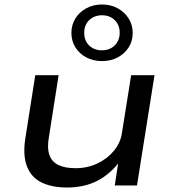

<svg xmlns="http://www.w3.org/2000/svg" viewBox="-20 -826 769 855"><path d="M279 9Q210 9 164 -14Q118 -37 99.5 -86.5Q81 -136 93 -211L137 -491H241L198 -217Q189 -167 200 -136Q211 -105 240.5 -91Q270 -77 316 -77Q370 -77 414.5 -98.5Q459 -120 488 -155.5Q517 -191 523 -234L564 -491H668L590 0H491L508 -111H516Q474 -53 415.5 -22Q357 9 279 9ZM434 -554Q395 -554 364 -570.5Q333 -587 315.5 -615.5Q298 -644 298 -679Q298 -715 315.5 -743.5Q333 -772 364 -789Q395 -806 434 -806Q474 -806 504.5 -789Q535 -772 553 -743.5Q571 -715 571 -679Q571 -643 553 -615Q535 -587 504.5 -570.5Q474 -554 434 -554ZM434 -602Q469 -602 491 -624Q513 -646 513 -680Q513 -715 491 -736.5Q469 -758 434 -758Q400 -758 377.5 -736.5Q355 -715 355 -680Q355 -645 377 -623.5Q399 -602 434 -602Z"/></svg>

Font: Nunito Sans 10pt Expanded Medium
Style: Italic
Weight: 500
Width: 7
Italic angle: -9°
Designer: Vernon Adams
Foundry: Vernon Adams
Version: Version 3.101;gftools[0.9.27]